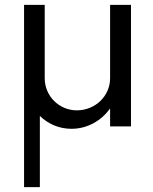

<svg xmlns="http://www.w3.org/2000/svg" viewBox="-20 -520 630 790"><path d="M519 -500H433V-198C433 -125 372 -66 296 -66C223 -66 164 -125 164 -198V-500H79V250H144V-43C178 -10 223 10 274 10C339 10 397 -23 433 -74V0H519Z"/></svg>

Font: Oakes
Style: Regular
Weight: 400
Designer: Samuel Oakes
Foundry: Samuel Oakes
Version: Version 1.003;PS 001.003;hotconv 1.0.88;makeotf.lib2.5.64775